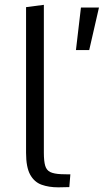

<svg xmlns="http://www.w3.org/2000/svg" viewBox="-20 -782 436 806"><path d="M224.6 4.4Q185.1 4.4 154.5 -6.6Q124 -17.6 106.7 -48.8Q89.4 -80.1 89.4 -140.6V-752L164.1 -761.7V-141.1Q164.1 -105.5 169.7 -86.4Q175.3 -67.4 190.9 -59.8Q206.5 -52.2 236.8 -50.8Q248 -50.3 258.5 -50.3Q269 -50.3 275.4 -50.3L271 3.4Q261.7 3.4 249.8 3.9Q237.8 4.4 224.6 4.4ZM298.8 -571.8 319.8 -750.5H395.5L354.5 -571.8Z"/></svg>

Font: Comme Light
Style: Regular
Weight: 300
Version: Version 1.000;gftools[0.9.27]